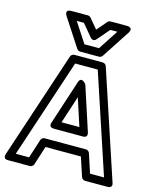

<svg xmlns="http://www.w3.org/2000/svg" viewBox="-153 -1051 959 1172"><g transform="rotate(15 327.0 -465.0)"><path d="M47.6 -25 255.1 -651H397.9L605.4 -25H517.1L477.8 -144.8C474.3 -155.4 463.6 -162 454 -162H194C182.9 -162 173.2 -154 170.2 -144.6L131.8 -25ZM-10.7 -7.9C-22.7 28.4 13 25 13 25H150C159.8 25 170.4 18.2 173.8 7.6L212.2 -112H435.9L475.2 7.8C478.3 16.9 487.9 25 499 25H640C678.2 25 663.7 -7.9 663.7 -7.9L439.7 -683.9C436.7 -692.9 427.1 -701 416 -701H237C227.5 -701 216.8 -694.4 213.3 -683.9ZM233 -233H415C415 -233 450.6 -229.6 438.8 -265.8L347.8 -544.8C347.8 -544.8 314.5 -588.5 300.2 -544.8L209.2 -265.8C209.2 -265.8 195 -233 233 -233ZM267.5 -283 324 -456.4 380.5 -283ZM371.5 -779H279.5L197.2 -905H242.3L305.8 -829C310.6 -823.2 326.6 -808.5 344 -828.7L409.5 -905H453.8ZM385 -729C392.9 -729 401.3 -733.2 405.9 -740.3L520.9 -916.3C547.4 -956.8 500 -955 500 -955H398C391.2 -955 383.8 -951.8 379 -946.3L325.3 -883.7L273.2 -946C268.7 -951.4 261.4 -955 254 -955H151C102.7 -955 130.1 -916.3 130.1 -916.3L245.1 -740.3C249.4 -733.7 257.5 -729 266 -729Z"/></g></svg>

Font: Fog Sans
Style: Outline
Weight: 700
Foundry: Intel Corporation
Version: Version 1.00